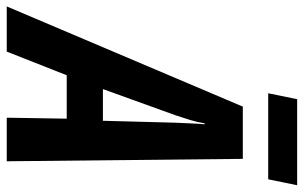

<svg xmlns="http://www.w3.org/2000/svg" viewBox="-252 -732 922 583"><g transform="rotate(90 209.5 -441.0)"><path d="M-62 0 242.2 -716.8H400.9L408.2 0H275.9L278.8 -182.1H147L75.2 0ZM189 -292H285.2L291 -508.8Q292 -533.2 293 -555.4Q293.9 -577.6 295.9 -601.1H293Q289.6 -579.1 283 -557.4Q276.4 -535.6 268.1 -511.2ZM201.7 -793.9 219.7 -881.8H481L462.9 -793.9Z"/></g></svg>

Font: Open Sans Condensed
Style: Bold Italic
Weight: 700
Width: 3
Italic angle: -12°
Designer: Monotype Design Team
Foundry: Monotype Imaging Inc.
Version: Version 3.003; ttfautohint (v1.8.4)